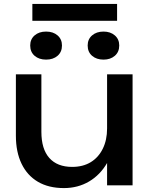

<svg xmlns="http://www.w3.org/2000/svg" viewBox="-20 -945 771 979"><path d="M306 14Q228 14 173.5 -18Q119 -50 90 -110Q61 -170 61 -253V-566H191V-273Q191 -185 231.5 -139.5Q272 -94 348 -94Q403 -94 442.5 -118Q482 -142 504 -186.5Q526 -231 526 -290L571 -265Q563 -178 527 -115.5Q491 -53 434 -19.5Q377 14 306 14ZM526 0V-204V-566H656V-184V0ZM215 -641Q179 -641 156.5 -660.5Q134 -680 134 -713Q134 -745 156.5 -764.5Q179 -784 215 -784Q251 -784 273.5 -764.5Q296 -745 296 -713Q296 -680 273.5 -660.5Q251 -641 215 -641ZM508 -641Q472 -641 449.5 -660.5Q427 -680 427 -713Q427 -745 449.5 -764.5Q472 -784 508 -784Q543 -784 565.5 -764.5Q588 -745 588 -713Q588 -680 565.5 -660.5Q543 -641 508 -641ZM145 -839V-925H577V-839Z"/></svg>

Font: Bounded
Style: Regular
Weight: 400
Designer: Vlad Churkin
Version: Version 1.0